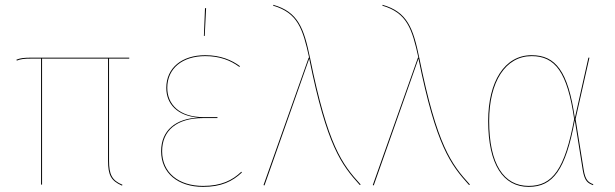

<svg xmlns="http://www.w3.org/2000/svg" viewBox="-20 -752 2504 782"><path d="M506.4 -513.3V-517.2H109.1C77.1 -517.2 62.6 -515.2 46.9 -508.9L48.4 -505.2C64.1 -511.3 77.2 -513.3 109.4 -513.3H147.3V0H151.3V-513.3H420.1V-97.9C420.1 -39.3 431.6 -15.8 477.1 4.1L478.6 0.4C435.4 -17.3 424.1 -41.9 424.1 -97.9V-513.3Z M815 -718.8 810.4 -605.7H813.8L819.4 -718.6ZM815.8 -527.2C721.8 -527.2 657.3 -476.3 657.3 -394.1C657.3 -327.3 703.6 -279.8 787.7 -273.1C696.1 -268.8 636.3 -221.3 636.3 -136.1C636.3 -46.8 705 9.1 807.1 9.1C881.5 9.1 926.8 -13.3 965.1 -49.3L963 -52.6C926.4 -17.6 881.1 5.2 807.2 5.2C707 5.2 640.3 -48.9 640.3 -136.1C640.3 -220 699.1 -271.1 807.6 -271.1H865.5L865.8 -274.9H809.6C708.8 -274.9 661.3 -328.4 661.3 -394.1C661.3 -473.9 723.3 -523.4 816 -523.4C875.8 -523.4 919.6 -505.6 954.6 -479.7L957.7 -482.2C924.5 -507.1 878.5 -527.2 815.9 -527.2Z M1092.9 -732.4 1092.6 -728.9C1192.5 -699.3 1213.2 -635.8 1239.1 -517.2H1237.2L1053.3 1.8L1057.2 3.2L1239.4 -513.2C1311.8 -155.7 1370.2 -82 1445.2 1.4L1449.1 -0.3C1373.2 -83.7 1315.6 -158 1243.1 -514.6C1217.9 -637.8 1194.1 -703.6 1092.9 -732.4Z M1537.9 -732.4 1537.6 -728.9C1637.5 -699.3 1658.2 -635.8 1684.1 -517.2H1682.2L1498.3 1.8L1502.2 3.2L1684.4 -513.2C1756.8 -155.7 1815.2 -82 1890.2 1.4L1894.1 -0.3C1818.2 -83.7 1760.6 -158 1688.1 -514.6C1662.9 -637.8 1639.1 -703.6 1537.9 -732.4Z M2145.1 -527.2C2034.7 -527.2 1968.3 -419.1 1968.3 -259.3C1968.3 -81.8 2029.6 9.1 2133.2 9.1C2232.7 9.1 2283.6 -60.4 2321.1 -262.1L2353.3 -60.1C2361.2 -12.3 2375.1 -5.8 2395.5 2.1L2396.3 -1.6C2376.6 -9.4 2364.2 -17.6 2357.3 -60.9L2324.3 -267.3L2380.7 -517.2H2376.6L2321.3 -271.1C2293.9 -462.6 2242.7 -527.2 2145.1 -527.2ZM2145.2 -523.4C2241.2 -523.4 2290.7 -458.5 2318.5 -267.1C2280.6 -62.7 2230.6 5.2 2133.2 5.2C2032.1 5.2 1972.3 -82.8 1972.3 -259.3C1972.3 -418.9 2038.6 -523.4 2145.2 -523.4Z"/></svg>

Font: Fira Sans Four
Style: Regular
Weight: 100
Designer: Carrois Corporate & Edenspiekermann AG
Foundry: Carrois Corporate GbR & Edenspiekermann AG
Version: Version 4.203;PS 004.203;hotconv 1.0.88;makeotf.lib2.5.64775